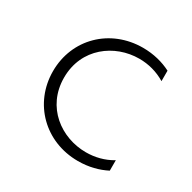

<svg xmlns="http://www.w3.org/2000/svg" viewBox="-125 -651 780 780"><g transform="rotate(30 265.5 -260.5)"><path d="M333 5C384 5 428 -7 465 -26V-75C427 -52 385 -42 343 -42C228 -42 115 -122 115 -261C115 -399 227 -480 342 -480C385 -480 427 -469 465 -446V-495C428 -514 383 -526 333 -526C179 -526 63 -412 63 -261C63 -110 179 5 333 5Z"/></g></svg>

Font: Chess Sans Light
Style: Regular
Weight: 300
Designer: Wolf Bōese
Foundry: Wolf Bōese
Version: Version 7.223;Glyphs 3.3 (3306)